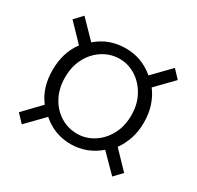

<svg xmlns="http://www.w3.org/2000/svg" viewBox="-112 -736 760 741"><g transform="rotate(30 267.5 -365.0)"><path d="M66 -123 33 -158 105 -233Q64 -286 64 -364Q64 -443 105 -497L33 -572L66 -607L140 -531Q194 -578 268 -578Q340 -578 395 -531L469 -607L502 -572L429 -497Q449 -471 460 -437.5Q471 -404 471 -364Q471 -325 460 -292Q449 -259 430 -233L502 -158L469 -123L394 -199Q368 -176 335.5 -163.5Q303 -151 268 -151Q194 -151 140 -199ZM268 -198Q307 -198 340.5 -219Q374 -240 394.5 -277.5Q415 -315 415 -364Q415 -413 394.5 -450.5Q374 -488 340.5 -509.5Q307 -531 268 -531Q228 -531 194 -509.5Q160 -488 140 -450.5Q120 -413 120 -364Q120 -315 140 -277.5Q160 -240 194 -219Q228 -198 268 -198Z"/></g></svg>

Font: Noto Sans JP Thin Light
Style: Regular
Weight: 300
Version: Version 2.004-H2;hotconv 1.0.118;makeotfexe 2.5.65603